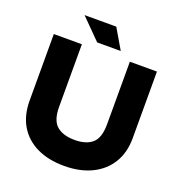

<svg xmlns="http://www.w3.org/2000/svg" viewBox="-153 -995 1057 1132"><g transform="rotate(20 375.5 -428.5)"><path d="M374 10Q275 10 202.5 -25Q130 -60 91 -125.5Q52 -191 52 -283V-700H228V-308Q228 -222 268 -188.5Q308 -155 380 -155Q452 -155 490.5 -188.5Q529 -222 529 -308V-700H699V-283Q699 -191 658.5 -125.5Q618 -60 545 -25Q472 10 374 10ZM339 -741 205 -867H383L457 -741ZM309 -741 184 -867H357L428 -741Z"/></g></svg>

Font: REM
Style: Bold
Weight: 700
Designer: Octavio Pardo
Foundry: Ashler Design
Version: Version 1.005;gftools[0.9.28]